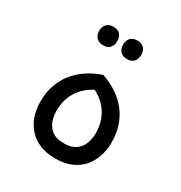

<svg xmlns="http://www.w3.org/2000/svg" viewBox="-158 -777 838 890"><g transform="rotate(30 260.5 -332.0)"><path d="M194 -565C225 -565 242 -584 242 -615C242 -645 225 -664 194 -664C164 -664 145 -645 145 -615C145 -584 164 -565 194 -565ZM322 -565C353 -565 370 -584 370 -615C370 -645 353 -664 322 -664C291 -664 273 -645 273 -615C273 -584 291 -565 322 -565ZM259 0H269C383 0 454 -79 454 -196C454 -317 384 -406 264 -447C144 -406 73 -317 73 -196C73 -79 144 0 259 0ZM256 -81C191 -81 159 -131 159 -196C159 -269 194 -332 264 -367C334 -332 369 -269 369 -195C369 -131 336 -81 271 -81H256Z"/></g></svg>

Font: Tajawal Medium
Style: Regular
Weight: 500
Designer: Boutros Fonts
Foundry: Created by Boutros International 2017
Version: Version 1.700